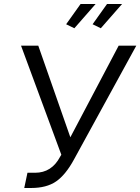

<svg xmlns="http://www.w3.org/2000/svg" viewBox="-20 -938 700 958"><path d="M351 -797 310 -817 382 -918H457ZM483 -797 442 -817 514 -918H589ZM101 0 117 -76H155Q238 -76 280 -156L286 -166L85 -710H171L331 -253L572 -710H660L349 -142Q307 -65 259.5 -32.5Q212 0 135 0Z"/></svg>

Font: Raleway-v4020 Medium
Style: Italic
Weight: 500
Italic angle: -12°
Designer: Matt McInerney, Pablo Impallari, Rodrigo Fuenzalida
Foundry: Matt McInerney, Pablo Impallari, Rodrigo Fuenzalida
Version: Version 4.020;PS 004.020;hotconv 1.0.88;makeotf.lib2.5.64775